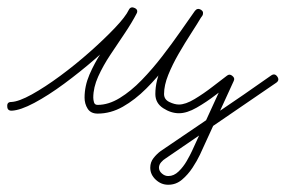

<svg xmlns="http://www.w3.org/2000/svg" viewBox="-30 -295 787 529"><path d="M-10 -2Q-11 -14 1 -14Q22 -15 58 -35Q94 -55 136 -86Q178 -117 217.5 -152Q257 -187 286.5 -218Q316 -249 325 -268Q330 -278 341 -273Q352 -267 346 -257Q333 -232 313.5 -203Q294 -174 274 -144Q254 -114 240.5 -84Q227 -54 227 -26Q227 -20 229 -13Q231 -6 239 -6Q269 -6 300 -25Q331 -44 360.5 -74.5Q390 -105 417 -140Q444 -175 467 -208Q490 -241 507 -265Q514 -274 524 -268Q533 -262 527 -252Q514 -230 496.5 -203Q479 -176 462 -146.5Q445 -117 433.5 -88.5Q422 -60 422 -36Q422 -21 436.5 -14Q451 -7 463 -7Q481 -7 506 -22Q531 -37 555.5 -56Q580 -75 596 -87Q603 -92 610 -86Q618 -80 614 -72Q591 -21 567.5 29.5Q544 80 521 131Q521 131 521 131Q521 131 521 131Q513 148 500.5 167Q488 186 471.5 200Q455 214 434 214Q433 214 433 214Q433 214 433 214Q433 214 433 214Q414 214 399 200Q384 186 384 167Q384 152 393 140.5Q402 129 413 121Q413 121 413 121Q413 121 413 121Q413 121 413 121Q489 69 565.5 17.5Q642 -34 717 -87Q717 -87 717 -87Q717 -87 717 -87Q727 -94 734 -84Q741 -74 731 -67Q655 -15 579 37Q503 89 427 141Q427 141 427 141Q427 141 427 141Q427 141 427 141Q427 141 427 141Q420 145 414 152Q408 159 408 167Q408 176 416 183Q424 190 433 190Q433 190 433 190Q433 190 433 190Q434 190 434 190Q449 190 462 177.5Q475 165 484.5 148.5Q494 132 499 121Q499 121 499 121Q499 121 499 121Q522 70 545.5 19.5Q569 -31 592 -82Q594 -86 598.5 -85Q603 -84 606 -81Q610 -78 611.5 -74Q613 -70 610 -67Q591 -54 565 -34Q539 -14 512 1.5Q485 17 463 17Q441 17 419.5 3Q398 -11 398 -36Q398 -73 417 -114Q436 -155 461.5 -193.5Q487 -232 507 -264Q513 -274 523 -267Q533 -260 527 -251Q507 -224 483 -189Q459 -154 431.5 -118Q404 -82 373 -51Q342 -20 308.5 -1Q275 18 239 18Q220 18 211.5 4.5Q203 -9 203 -26Q203 -58 216.5 -89.5Q230 -121 250 -151.5Q270 -182 290.5 -211Q311 -240 325 -268Q331 -278 341 -273Q352 -268 346 -257Q336 -235 305 -202Q274 -169 232.5 -133Q191 -97 147 -64.5Q103 -32 64.5 -11.5Q26 9 2 10Q-10 10 -10 -2Z"/></svg>

Font: FRB American Cursive Light
Style: Italic
Weight: 300
Italic angle: -25°
Version: Version 2.0;Modular Font Editor K font №1